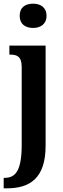

<svg xmlns="http://www.w3.org/2000/svg" viewBox="-34 -784 344 1044"><path d="M146 -632C185 -632 219 -652 219 -698C219 -745 185 -764 146 -764C105 -764 73 -745 73 -698C73 -652 105 -632 146 -632ZM-14 240H3C127 240 214 187 214 8V-536H17V-487H22C57 -487 84 -478 84 -420V3C84 141 52 183 -8 183H-14Z"/></svg>

Font: Noto Serif Tamil ExtraCondensed
Style: Bold Italic
Weight: 700
Width: 2
Italic angle: -12°
Designer: Indian Type Foundry, Tom Grace, and the Monotype Design Team
Foundry: Monotype Imaging Inc.
Version: Version 2.003